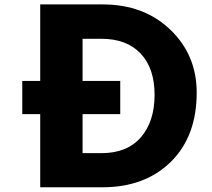

<svg xmlns="http://www.w3.org/2000/svg" viewBox="-20 -792 932 846"><path d="M78.1 -289.1V-435.5H157.2V-772.5H432.6Q614.3 -772.5 730.5 -661.1Q846.7 -549.8 846.7 -383.8Q846.7 -191.4 732.9 -79.1Q619.1 33.2 430.7 33.2H157.2V-289.1ZM343.8 -117.2H427.7Q540 -117.2 600.6 -187Q661.1 -256.8 661.1 -374Q661.1 -491.2 599.6 -556.2Q538.1 -621.1 426.8 -621.1H343.8V-435.5H509.8V-289.1H343.8Z"/></svg>

Font: GenEi M Gothic v2 Heavy
Style: Regular
Weight: 800
Version: Version 2.0